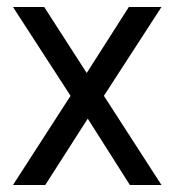

<svg xmlns="http://www.w3.org/2000/svg" viewBox="-20 -527 497 547"><path d="M17 0H109L230 -189L350 0H440L276 -254L440 -507H347L227 -319L106 -507H17L181 -254Z"/></svg>

Font: Vanilla Cream Book
Style: Regular
Weight: 400
Designer: Jeremy Tribby, Jinavaṁso
Foundry: Tribby Type
Version: Version 1.422;Glyphs 3.1.2 (3151)